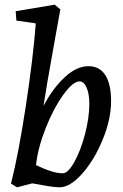

<svg xmlns="http://www.w3.org/2000/svg" viewBox="-20 -790 524 821"><path d="M133 -690 50 -702 47 -742 214 -770 238 -750 213 -611Q179 -423 166 -337Q206 -413 257 -460Q308 -507 358 -507Q406 -507 430.5 -468.5Q455 -430 455 -358Q455 -281 419.5 -194Q384 -107 332 -48Q280 11 234 11Q216 11 180 5Q144 -1 118 -6L53 11L27 -5Q59 -130 90.5 -337Q122 -544 133 -690ZM248 -49Q271 -49 298 -97.5Q325 -146 343.5 -216.5Q362 -287 362 -346Q362 -388 350.5 -415Q339 -442 320 -442Q292 -442 250.5 -384.5Q209 -327 175.5 -242.5Q142 -158 134 -84Q206 -49 248 -49Z"/></svg>

Font: Andada Pro Medium
Style: Italic
Weight: 500
Italic angle: -7°
Designer: Carolina Giovagnoli
Foundry: Huerta Tipografica
Version: Version 3.005; ttfautohint (v1.8.4)